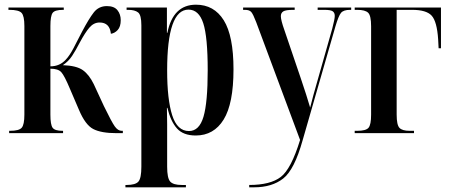

<svg xmlns="http://www.w3.org/2000/svg" viewBox="-20 -568 1917 819"><path d="M19 0H249V-10H246Q214 -10 204.5 -23Q195 -36 195 -79V-275Q228 -275 241.5 -260Q255 -245 278 -190L317 -99Q344 -35 378 -17.5Q412 0 477 0H504V-10H499Q483 -10 469.5 -29Q456 -48 423 -116L380 -209Q360 -250 333 -269Q306 -288 248 -290Q272 -306 287.5 -329.5Q303 -353 320 -386Q343 -429 361.5 -450.5Q380 -472 405 -472Q448 -472 453 -424Q469 -426 482 -440Q495 -454 495 -482Q495 -507 481 -524.5Q467 -542 436 -542Q401 -542 380 -515Q359 -488 330 -433Q309 -392 293 -361.5Q277 -331 261 -314Q235 -285 195 -285V-457Q195 -500 204.5 -513Q214 -526 249 -526H252V-536H16V-526H20Q60 -526 72 -513Q84 -500 84 -457V-79Q84 -36 72.5 -23Q61 -10 23 -10H19Z M515 231H773V221H755Q719 221 706 206.5Q693 192 693 143V32Q693 -4 693 -38.5Q693 -73 692 -108H694Q708 -50 735 -20Q762 10 815 10Q892 10 934 -58Q976 -126 976 -272Q976 -415 934.5 -481.5Q893 -548 816 -548Q718 -548 694 -428H692V-536H520V-526H527Q555 -526 569 -515Q583 -504 583 -460V143Q583 192 570.5 206.5Q558 221 520 221H515ZM786 -9Q736 -9 714.5 -76.5Q693 -144 693 -268Q693 -527 784 -527Q828 -527 847 -469Q866 -411 866 -268Q866 -131 848 -70Q830 -9 786 -9Z M1043 231H1064Q1140 231 1188 193.5Q1236 156 1271 30L1411 -456Q1424 -500 1434.5 -513Q1445 -526 1473 -526H1478V-536H1335V-526H1364Q1390 -526 1399 -520Q1408 -514 1408 -500Q1408 -487 1397 -445L1334 -223Q1325 -193 1317 -163Q1309 -133 1303 -109Q1292 -145 1285.5 -166Q1279 -187 1263 -234L1193 -440Q1178 -482 1178 -499Q1178 -513 1188.5 -519.5Q1199 -526 1230 -526H1237V-536H1017V-526H1025Q1044 -526 1052 -516.5Q1060 -507 1073 -473L1260 29Q1222 153 1177.5 187Q1133 221 1043 221Z M1493 0H1746V-10H1727Q1696 -10 1684 -22.5Q1672 -35 1672 -79V-526H1738Q1799 -526 1821.5 -501Q1844 -476 1849 -400L1851 -362H1861V-536H1493V-526H1504Q1537 -526 1550 -514Q1563 -502 1563 -456V-79Q1563 -36 1552 -23Q1541 -10 1504 -10H1493Z"/></svg>

Font: Noto Serif Display Condensed Semi
Style: Regular
Weight: 600
Width: 3
Designer: Monotype Design Team
Foundry: Monotype Imaging Inc.
Version: Version 1.900